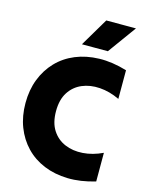

<svg xmlns="http://www.w3.org/2000/svg" viewBox="-134 -998 854 1094"><g transform="rotate(15 293.0 -450.5)"><path d="M31 -340Q31 -340 31 -340Q31 -340 31 -340Q31 -417 55.5 -480.5Q80 -544 125 -591Q170 -638 233 -664Q296 -690 372.5 -692Q449 -694 536 -668Q536 -626 536 -583.5Q536 -541 536 -499Q477 -527 419 -531Q361 -535 314 -515Q267 -495 239 -451.5Q211 -408 211 -340Q211 -272 239 -228.5Q267 -185 314 -165Q361 -145 419 -149Q477 -153 536 -181Q536 -139 536 -96.5Q536 -54 536 -12Q449 14 372.5 12Q296 10 233 -16Q170 -42 125 -89Q80 -136 55.5 -199.5Q31 -263 31 -340ZM255 -746Q280 -787 304.5 -829.5Q329 -872 354 -913Q398 -913 442 -913Q486 -913 529 -913Q499 -872 468.5 -829.5Q438 -787 408 -746Q371 -746 332 -746Q293 -746 255 -746Z"/></g></svg>

Font: Tilt Warp
Style: Regular
Weight: 400
Designer: Andy Clymer
Foundry: Andy Clymer
Version: Version 1.000